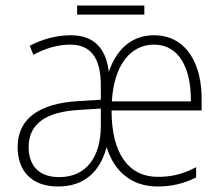

<svg xmlns="http://www.w3.org/2000/svg" viewBox="-20 -667 806 697"><path d="M504 -647H260V-614H504ZM539 -539C455 -539 401 -484 375 -406C364 -497 317 -539 236 -539C184 -539 132 -524 88 -501L101 -468C149 -494 194 -505 235 -505C307 -505 346 -460 346 -357V-305L265 -300C126 -292 44 -239 44 -133C44 -47 94 10 191 10C288 10 344 -46 367 -133C392 -51 452 10 552 10C604 10 649 -1 692 -23V-60C642 -34 602 -25 553 -25C447 -25 385 -109 385 -266H712V-298C715 -432 658 -539 539 -539ZM539 -505C630 -505 674 -420 673 -299H386C394 -434 456 -505 539 -505ZM269 -268 346 -273V-207C345 -99 295 -24 195 -24C122 -24 84 -65 84 -133C84 -219 149 -262 269 -268Z"/></svg>

Font: Noto Sans SemiCondensed ExtraLight
Style: Regular
Weight: 200
Width: 4
Designer: Monotype Design Team
Foundry: Monotype Imaging Inc.
Version: Version 2.013